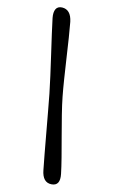

<svg xmlns="http://www.w3.org/2000/svg" viewBox="-161 -920 737 1230"><g transform="rotate(15 207.0 -305.0)"><path d="M153.7 -305.1Q163.1 -256.4 175 -191.2Q186.9 -125.9 199.5 -56.7Q212 12.5 223.4 74.2Q234.8 135.8 243.1 177.1Q257.9 254.9 315.6 251.4Q374.4 247.8 358.3 170.6Q349.9 129.3 334.2 67.9Q318.5 6.6 300.1 -62.1Q281.8 -130.8 265.5 -195.7Q249.2 -260.7 239.8 -309.4Q230.4 -358 220.2 -422.9Q210.1 -487.8 200 -555.9Q189.9 -623.9 180.6 -684.5Q171.2 -745.1 163.5 -785.2Q147.4 -862.3 89.3 -860.6Q60.6 -859.3 50.5 -838Q40.3 -816.7 47.5 -779.5Q55.8 -739.3 69.6 -678.6Q83.4 -618 99.4 -549.9Q115.3 -481.9 129.7 -417.6Q144.1 -353.3 153.7 -305.1Z"/></g></svg>

Font: Fraunces 9pt SuperSoft Black
Style: Italic
Weight: 900
Italic angle: -16°
Version: Version 1.000;[0bf87f6ff]